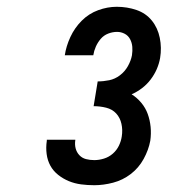

<svg xmlns="http://www.w3.org/2000/svg" viewBox="-20 -863 540 566"><path d="M258 -317Q238 -317 219 -319.5Q200 -322 183 -329Q166 -336 151.5 -347.5Q137 -359 128.5 -374.5Q120 -390 117.5 -409Q115 -428 118 -448V-451H202V-450Q200 -437 203 -425.5Q206 -414 214 -405.5Q222 -397 233.5 -394Q245 -391 258 -391Q272 -391 286.5 -395.5Q301 -400 312.5 -410Q324 -420 330.5 -433.5Q337 -447 339 -461Q342 -480 338 -498Q334 -516 322.5 -528.5Q311 -541 293 -545.5Q275 -550 256 -550L268 -623Q285 -623 302 -626.5Q319 -630 333.5 -641Q348 -652 357 -668Q366 -684 369 -700Q371 -713 370 -725Q369 -737 363.5 -747.5Q358 -758 347.5 -763.5Q337 -769 325 -769Q312 -769 299 -764Q286 -759 277 -748.5Q268 -738 262.5 -725.5Q257 -713 255 -700H171Q175 -727 187.5 -754Q200 -781 221 -802Q242 -823 269.5 -833Q297 -843 324 -843Q355 -843 382.5 -833.5Q410 -824 427.5 -802.5Q445 -781 451 -751.5Q457 -722 452 -692Q449 -675 442 -659Q435 -643 424 -628.5Q413 -614 398.5 -603Q384 -592 368 -585Q384 -575 396.5 -560Q409 -545 415.5 -527Q422 -509 424 -489Q426 -469 423 -448Q418 -421 403.5 -394.5Q389 -368 365.5 -350Q342 -332 313.5 -324.5Q285 -317 258 -317Z"/></svg>

Font: Iosevka Curly Semibold
Style: Italic
Weight: 600
Italic angle: -9°
Monospace: yes
Designer: Belleve Invis
Foundry: Belleve Invis
Version: Version 22.1.2; ttfautohint (v1.8.4)